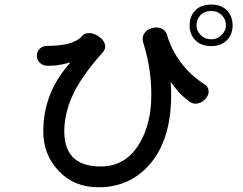

<svg xmlns="http://www.w3.org/2000/svg" viewBox="-20 -832 1040 821"><path d="M883.8 -812.5Q837.9 -812.5 813.5 -786.1Q791 -761.7 791 -722.7Q791 -685.5 813.5 -662.1Q837.9 -634.8 883.8 -634.8Q926.8 -634.8 952.1 -662.1Q974.6 -686.5 974.6 -722.7Q974.6 -761.7 952.1 -786.1Q926.8 -812.5 883.8 -812.5ZM883.8 -785.2Q911.1 -785.2 929.7 -765.6Q946.3 -748 946.3 -724.6Q946.3 -702.1 929.7 -684.6Q911.1 -664.1 883.8 -664.1Q853.5 -664.1 835.9 -684.6Q820.3 -701.2 820.3 -724.6Q820.3 -749 835.9 -765.6Q853.5 -785.2 883.8 -785.2ZM179.7 -635.7Q159.2 -634.8 147.5 -621.1Q136.7 -608.4 137.7 -590.8Q138.7 -574.2 150.4 -563.5Q163.1 -550.8 184.6 -550.8Q210 -550.8 223.6 -552.7Q246.1 -555.7 281.2 -565.4Q229.5 -506.8 201.2 -444.3Q165 -362.3 165 -270.5Q165 -171.9 229.5 -102.5Q295.9 -31.2 400.4 -31.2Q539.1 -31.2 625 -134.8Q724.6 -255.9 710 -481.4Q737.3 -445.3 751 -430.7Q764.6 -417 793 -395.5Q809.6 -384.8 829.1 -390.6Q847.7 -395.5 860.4 -411.1Q874 -427.7 872.1 -444.3Q870.1 -463.9 849.6 -474.6Q792 -512.7 752.9 -565.4Q711.9 -620.1 693.4 -685.5Q686.5 -705.1 666 -711.9Q647.5 -717.8 627 -710.9Q606.4 -705.1 596.7 -688.5Q585 -669.9 593.8 -645.5Q610.4 -591.8 618.2 -541Q627 -486.3 627 -426.8Q627 -304.7 578.1 -221.7Q520.5 -121.1 412.1 -120.1Q338.9 -120.1 299.8 -152.3Q254.9 -189.5 254.9 -270.5Q254.9 -355.5 299.8 -443.4Q338.9 -518.6 418.9 -607.4Q434.6 -625 427.7 -645.5Q421.9 -663.1 402.3 -675.8Q383.8 -689.5 363.3 -690.4Q340.8 -691.4 330.1 -676.8Q310.5 -655.3 269.5 -644.5Q232.4 -635.7 179.7 -635.7Z"/></svg>

Font: Gungsuh
Style: Regular
Weight: 400
Version: Version 2.21